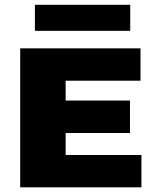

<svg xmlns="http://www.w3.org/2000/svg" viewBox="-20 -802 667 822"><path d="M66.5 0V-595H581.5V-456.5H261V-138.5H585.5V0ZM172 -232.5V-371.5H536.5V-232.5ZM129.5 -670V-781.5H537.5V-670Z"/></svg>

Font: Encode Sans SC SemiExpanded ExtraBold
Style: Regular
Weight: 800
Width: 6
Designer: Multiple Designers
Foundry: Impallari Type
Version: Version 3.002